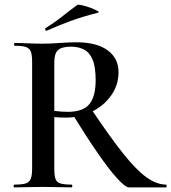

<svg xmlns="http://www.w3.org/2000/svg" viewBox="-20 -811 741 831"><path d="M538 0Q523 0 488 -38Q453 -76 403.5 -147.5Q354 -219 293 -318L373 -342Q454 -221 511.5 -148.5Q569 -76 613.5 -44Q658 -12 699 -12Q701 -12 701 -6Q701 0 699 0Q636 0 596.5 0Q557 0 538 0ZM311 -628Q398 -628 445.5 -593.5Q493 -559 493 -499Q493 -442 460.5 -397Q428 -352 376.5 -327Q325 -302 266 -302Q254 -302 240 -302.5Q226 -303 215 -304V-81Q215 -52 220 -37Q225 -22 241.5 -17Q258 -12 290 -12Q293 -12 293 -6Q293 0 290 0Q265 0 234 -1Q203 -2 166 -2Q131 -2 99 -1Q67 0 42 0Q39 0 39 -6Q39 -12 42 -12Q75 -12 91 -17Q107 -22 113 -37Q119 -52 119 -81V-544Q119 -573 113.5 -587.5Q108 -602 92 -607.5Q76 -613 43 -613Q41 -613 41 -619Q41 -625 43 -625Q68 -625 99.5 -623.5Q131 -622 166 -622Q198 -622 238 -625Q278 -628 311 -628ZM394 -464Q394 -522 380.5 -553.5Q367 -585 343 -597Q319 -609 287 -609Q248 -609 231.5 -594.5Q215 -580 215 -542V-331Q229 -329 245 -328Q261 -327 273 -327Q340 -327 367 -360.5Q394 -394 394 -464ZM182 -678Q178 -677 176 -682.5Q174 -688 177 -689Q217 -714 249.5 -740Q282 -766 315 -790Q319 -792 336.5 -788Q354 -784 372.5 -777Q391 -770 401.5 -764Q412 -758 404 -756Q337 -739 285 -720Q233 -701 182 -678Z"/></svg>

Font: Cormorant Garamond Light SemiBold
Style: Regular
Weight: 600
Version: Version 4.001